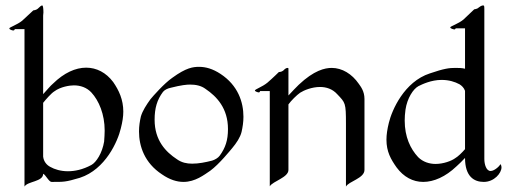

<svg xmlns="http://www.w3.org/2000/svg" viewBox="-20 -667 1886 704"><path d="M179.2 -332C202.1 -349.1 235.8 -354 251 -354C274.9 -354 297.9 -346.2 314.9 -328.1C342.8 -297.9 363.8 -248 363.8 -188C363.8 -175.8 362.8 -163.1 361.8 -147.9C355 -106 333 -71.8 314.9 -62C283.2 -44.9 253.9 -39.1 229 -39.1C203.1 -39.1 180.2 -45.9 164.1 -55.2C150.9 -62 140.1 -75.2 138.2 -92.8V-290C148.9 -303.2 168 -325.2 179.2 -332ZM134.8 -647C130.9 -647 127 -643.1 118.2 -634.8C112.8 -629.9 102.1 -628.9 102.1 -628.9L61 -590.8C43 -576.2 14.2 -566.9 14.2 -563C14.2 -558.1 25.9 -555.2 28.8 -555.2C33.2 -555.2 34.2 -560.1 34.2 -560.1H69.8V17.1C81.1 -2.9 138.2 0 138.2 -29.8C147 -26.9 159.2 0 168.9 0C212.9 0 219.2 1 272.9 -15.1C367.2 -45.9 412.1 -149.9 422.9 -195.8C429.2 -220.2 432.1 -240.2 432.1 -257.8C432.1 -301.8 416 -335.9 395 -366.2C369.1 -400.9 334 -418.9 295.9 -418.9C256.8 -418.9 214.8 -399.9 174.8 -360.8C165 -353 149.9 -334 138.2 -321.8V-606V-609.9C138.2 -612.8 139.2 -617.2 139.2 -621.1C139.2 -632.8 138.2 -647 134.8 -647Z M606 -345.2C644.5 -355 664.6 -356.9 676.8 -356.9C697.8 -356.9 717.8 -353 733.9 -340.8C774.9 -313 815.9 -270 815.9 -193.8C815.9 -152.8 806.6 -125 785.6 -96.2C779.8 -87.9 767.6 -81.1 757.8 -78.1C732.9 -71.8 709 -66.9 684.6 -66.9C664.6 -66.9 646 -70.8 628.9 -83C587.9 -109.9 546.9 -151.9 546.9 -228C546.9 -270 555.7 -300.8 577.6 -330.1C584 -337.9 594.7 -342.8 606 -345.2ZM831.5 -124C846.7 -142.1 860.8 -163.1 865.7 -183.1C869.6 -200.2 872.6 -219.2 872.6 -238.8C872.6 -293 852.5 -354 788.6 -396C759.8 -415 733.9 -421.9 710 -421.9C688 -421.9 662.6 -418.9 611.8 -381.8C582.5 -361.8 540.5 -314 531.7 -303.2C516.6 -282.2 502.9 -261.2 496.6 -240.2C492.7 -223.1 489.7 -205.1 489.7 -185.1C489.7 -130.9 509.8 -69.8 573.7 -27.8C602.5 -7.8 628.9 0 652.8 0C695.8 0 728.5 -25.9 751 -41C783.7 -64.9 825.7 -117.2 831.5 -124Z M1034.7 -418C1028.3 -418 1023.4 -413.1 1018.6 -408.2C1012.2 -402.8 1002.4 -402.8 1002.4 -402.8C1002.4 -402.8 981.4 -381.8 960.4 -363.8C941.4 -348.1 914.6 -339.8 914.6 -335C914.6 -332 925.3 -328.1 929.2 -328.1C932.6 -328.1 933.6 -333 933.6 -333H969.2V16.1C980.5 -2.9 1037.6 -16.1 1037.6 -43.9V-284.2C1047.4 -297.9 1067.4 -317.9 1080.6 -327.1C1094.2 -335.9 1123.5 -348.1 1153.3 -348.1C1176.3 -348.1 1199.2 -340.8 1216.3 -321.8C1246.6 -290 1248.5 -290 1248.5 -212.9V17.1C1258.3 -2 1316.4 -13.2 1316.4 -43.9V-304.2C1316.4 -333 1302.2 -350.1 1295.4 -359.9C1270.5 -396 1234.4 -418 1196.3 -418C1171.4 -418 1131.3 -409.2 1075.2 -356C1065.4 -346.2 1050.3 -331.1 1037.6 -316.9V-396C1037.6 -418 1038.6 -418 1034.7 -418Z M1514.2 -351.1C1527.8 -357.9 1561 -374 1599.1 -374C1626 -374 1647.9 -367.2 1665 -357.9C1672.9 -353 1681.2 -345.2 1685.1 -334V-120.1C1673.8 -106.9 1659.2 -92.8 1648.9 -86.9C1635.7 -77.1 1606 -65.9 1577.1 -65.9C1554.2 -65.9 1530.8 -73.2 1513.2 -90.8C1484.9 -121.1 1463.9 -165 1463.9 -225.1C1463.9 -236.8 1464.8 -251 1466.8 -265.1C1473.1 -307.1 1495.1 -340.8 1514.2 -351.1ZM1752 -647C1749 -647 1745.1 -647 1734.9 -639.2C1730 -633.8 1718.8 -632.8 1718.8 -632.8L1679.2 -595.2C1661.1 -580.1 1631.8 -570.8 1630.9 -566.9C1630.9 -562 1643.1 -559.1 1647 -559.1C1648.9 -559.1 1650.9 -563 1650.9 -563H1685.1V-415C1672.9 -418 1663.1 -418 1648.9 -418C1627.9 -418 1608.9 -416 1556.2 -397.9C1461.9 -367.2 1417 -263.2 1405.8 -216.8C1399.9 -192.9 1397 -172.9 1397 -154.8C1397 -110.8 1413.1 -83 1434.1 -53.2C1460 -18.1 1494.1 0 1531.7 0C1570.8 0 1613.8 -19 1653.8 -57.1C1663.1 -64.9 1673.8 -76.2 1685.1 -87.9C1685.1 -20 1717.8 0 1753.9 0C1792 0 1818.8 -32.2 1818.8 -53.2C1818.8 -62 1814.9 -64.9 1814 -64.9C1814.9 -61 1793.9 -40 1778.8 -40C1763.2 -40 1755.9 -64 1755.9 -84V-633.8C1755.9 -646 1754.9 -647 1752 -647Z"/></svg>

Font: Pierce
Style: Roman
Weight: 500
Version: Version 0.2.0